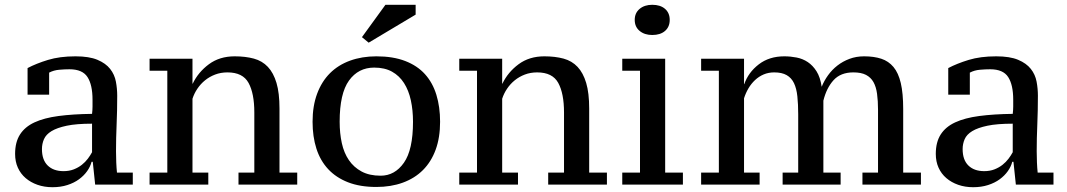

<svg xmlns="http://www.w3.org/2000/svg" viewBox="-20 -770 4450 801"><path d="M464 -139Q464 -116 465 -92.5Q466 -69 468 -50H534V0H377L367 -95H362Q357 -75 343.5 -56Q330 -37 309.5 -22Q289 -7 261 2Q233 11 199 11Q165 11 136.5 1Q108 -9 87 -27Q66 -45 54.5 -70.5Q43 -96 43 -128Q43 -177 63.5 -209Q84 -241 124 -259.5Q164 -278 224 -286Q284 -294 364 -295Q366 -311 366 -325.5Q366 -340 366 -354Q366 -416 345 -448.5Q324 -481 270 -481Q250 -481 227 -479Q204 -477 185 -467V-375H95V-486Q131 -505 180 -520Q229 -535 295 -535Q352 -535 386.5 -520.5Q421 -506 439.5 -482.5Q458 -459 463.5 -429.5Q469 -400 469 -371Q469 -308 466.5 -250.5Q464 -193 464 -139ZM245 -56Q269 -56 288 -63.5Q307 -71 321.5 -82.5Q336 -94 346.5 -108Q357 -122 364 -135V-254Q299 -254 258.5 -245.5Q218 -237 195 -223Q172 -209 163.5 -189.5Q155 -170 155 -148Q155 -103 179 -79.5Q203 -56 245 -56Z M1220 0H975V-50H1041V-301Q1041 -380 1017 -424Q993 -468 929 -468Q901 -468 877.5 -459Q854 -450 835.5 -435Q817 -420 803.5 -400Q790 -380 783 -358V-50H849V0H604V-50H678V-475H604V-525H783V-421H784Q807 -469 851.5 -502Q896 -535 959 -535Q1004 -535 1039 -525.5Q1074 -516 1097.5 -491Q1121 -466 1133.5 -424Q1146 -382 1146 -317V-50H1220Z M1284 -262Q1284 -328 1303 -379Q1322 -430 1356.5 -464.5Q1391 -499 1440.5 -517Q1490 -535 1550 -535Q1620 -535 1670.5 -515.5Q1721 -496 1753 -460.5Q1785 -425 1800.5 -374.5Q1816 -324 1816 -262Q1816 -196 1797.5 -145.5Q1779 -95 1744.5 -60.5Q1710 -26 1660.5 -8Q1611 10 1550 10Q1482 10 1432 -9.5Q1382 -29 1349 -64.5Q1316 -100 1300 -150Q1284 -200 1284 -262ZM1397 -262Q1397 -214 1406 -173Q1415 -132 1435.5 -102Q1456 -72 1488.5 -54.5Q1521 -37 1568 -37Q1627 -37 1665 -91Q1703 -145 1703 -262Q1703 -310 1694 -351.5Q1685 -393 1665.5 -423.5Q1646 -454 1615.5 -471Q1585 -488 1541 -488Q1475 -488 1436 -434Q1397 -380 1397 -262ZM1588 -750H1714V-709L1518 -592L1490 -615Z M2512 0H2267V-50H2333V-301Q2333 -380 2309 -424Q2285 -468 2221 -468Q2193 -468 2169.5 -459Q2146 -450 2127.5 -435Q2109 -420 2095.5 -400Q2082 -380 2075 -358V-50H2141V0H1896V-50H1970V-475H1896V-525H2075V-421H2076Q2099 -469 2143.5 -502Q2188 -535 2251 -535Q2296 -535 2331 -525.5Q2366 -516 2389.5 -491Q2413 -466 2425.5 -424Q2438 -382 2438 -317V-50H2512Z M2829 0H2576V-50H2650V-475H2576V-525H2755V-50H2829ZM2628 -687Q2628 -716 2648.5 -733Q2669 -750 2701 -750Q2735 -750 2754.5 -733Q2774 -716 2774 -687Q2774 -658 2754.5 -641Q2735 -624 2701 -624Q2669 -624 2648.5 -641Q2628 -658 2628 -687Z M3487 0H3245V-50H3310V-293Q3310 -335 3306.5 -368Q3303 -401 3292.5 -423Q3282 -445 3262 -456.5Q3242 -468 3210 -468Q3186 -468 3166 -459.5Q3146 -451 3130 -436Q3114 -421 3102.5 -401.5Q3091 -382 3084 -360V-50H3149V0H2905V-50H2979V-475H2905V-525H3084V-419H3085Q3102 -468 3145.5 -501.5Q3189 -535 3252 -535Q3278 -535 3303.5 -530Q3329 -525 3350 -511Q3371 -497 3386.5 -472.5Q3402 -448 3408 -408Q3418 -433 3434.5 -456Q3451 -479 3473.5 -496.5Q3496 -514 3524 -524.5Q3552 -535 3585 -535Q3626 -535 3656.5 -525Q3687 -515 3707.5 -490.5Q3728 -466 3738 -423.5Q3748 -381 3748 -315V-50H3822V0H3578V-50H3643V-312Q3643 -349 3639 -378.5Q3635 -408 3624 -427.5Q3613 -447 3593 -457.5Q3573 -468 3540 -468Q3487 -468 3457.5 -435.5Q3428 -403 3415 -350V-50H3487Z M4305 -139Q4305 -116 4306 -92.5Q4307 -69 4309 -50H4375V0H4218L4208 -95H4203Q4198 -75 4184.5 -56Q4171 -37 4150.5 -22Q4130 -7 4102 2Q4074 11 4040 11Q4006 11 3977.5 1Q3949 -9 3928 -27Q3907 -45 3895.5 -70.5Q3884 -96 3884 -128Q3884 -177 3904.5 -209Q3925 -241 3965 -259.5Q4005 -278 4065 -286Q4125 -294 4205 -295Q4207 -311 4207 -325.5Q4207 -340 4207 -354Q4207 -416 4186 -448.5Q4165 -481 4111 -481Q4091 -481 4068 -479Q4045 -477 4026 -467V-375H3936V-486Q3972 -505 4021 -520Q4070 -535 4136 -535Q4193 -535 4227.5 -520.5Q4262 -506 4280.5 -482.5Q4299 -459 4304.5 -429.5Q4310 -400 4310 -371Q4310 -308 4307.5 -250.5Q4305 -193 4305 -139ZM4086 -56Q4110 -56 4129 -63.5Q4148 -71 4162.5 -82.5Q4177 -94 4187.5 -108Q4198 -122 4205 -135V-254Q4140 -254 4099.5 -245.5Q4059 -237 4036 -223Q4013 -209 4004.5 -189.5Q3996 -170 3996 -148Q3996 -103 4020 -79.5Q4044 -56 4086 -56Z"/></svg>

Font: PT Serif Caption
Style: Regular
Weight: 400
Designer: A.Korolkova, O.Umpeleva, V.Yefimov
Foundry: ParaType Ltd
Version: Version 1.000W OFL